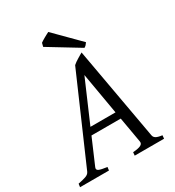

<svg xmlns="http://www.w3.org/2000/svg" viewBox="-214 -950 971 1065"><g transform="rotate(-30 271.5 -417.0)"><path d="M181.2 -216.8 111.3 -54.2Q104.5 -39.1 118.9 -32.5Q133.3 -25.9 170.9 -21L168 0H-17.1L-14.2 -21Q16.6 -26.9 35.2 -33.4Q53.7 -40 60.1 -54.2L297.9 -600.1Q304.2 -606 313 -612.1Q321.8 -618.2 331.1 -623.8Q340.3 -629.4 348.9 -634.5Q357.4 -639.6 363.8 -643.1L469.2 -54.2Q470.2 -47.4 472.9 -42.2Q475.6 -37.1 481.4 -33Q487.3 -28.8 497.3 -25.9Q507.3 -22.9 522.9 -21L521 0H333L335 -21Q369.6 -23.4 384.8 -31Q399.9 -38.6 397 -54.2L368.7 -216.8ZM360.8 -261.2 314.9 -526.9 200.2 -261.2ZM413.6 -680.2Q406.7 -670.4 402.6 -666Q398.4 -661.6 390.6 -657.2L194.8 -776.4L200.7 -799.3Q205.1 -802.7 212.9 -807.6Q220.7 -812.5 229.5 -817.4Q238.3 -822.3 246.6 -826.7Q254.9 -831.1 260.7 -834Z"/></g></svg>

Font: Gentium Plus APac
Style: Italic
Weight: 400
Italic angle: -8°
Designer: J. Victor Gaultney, Annie Olsen, Iska Routamaa, Becca Hirsbrunner
Foundry: SIL International
Version: Version 5.000